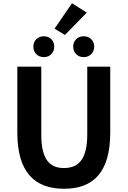

<svg xmlns="http://www.w3.org/2000/svg" viewBox="-20 -1152 788 1186"><path d="M375 14C556 14 661 -87 661 -333V-740H519V-320C519 -166 463 -114 375 -114C288 -114 235 -166 235 -320V-740H87V-333C87 -87 195 14 375 14ZM251 -799C289 -799 315 -827 315 -864C315 -901 289 -928 251 -928C213 -928 186 -901 186 -864C186 -827 213 -799 251 -799ZM317 -975 381 -936 516 -1074 425 -1132ZM497 -799C535 -799 562 -827 562 -864C562 -901 535 -928 497 -928C459 -928 432 -901 432 -864C432 -827 459 -799 497 -799Z"/></svg>

Font: Source Han Sans Old Style Bold
Style: Regular
Weight: 700
Designer: Ryoko NISHIZUKA (kana & ideographs); Paul D. Hunt (Latin, Greek & Cyrillic); Wenlong ZHANG (bopomofo); Sandoll Communica
Foundry: Adobe Systems Incorporated
Version: Version 1.004;PS 1.004;hotconv 1.0.81;makeotf.lib2.5.63406